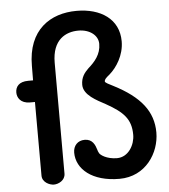

<svg xmlns="http://www.w3.org/2000/svg" viewBox="-57 -888 843 955"><g transform="rotate(-5 364.0 -410.5)"><path d="M115.7 -34.7C115.7 -1 151.9 15.1 173.8 15.1C196.3 15.1 230.5 -1 230.5 -34.7C230.5 -231.4 230 -342.8 230 -588.4C230 -704.6 299.3 -737.3 360.8 -737.3C418 -737.3 459 -705.1 459 -662.6C459 -609.9 427.2 -574.7 394.5 -545.9C374 -525.9 356.9 -503.9 356.9 -466.8C356.9 -415.5 422.4 -384.3 464.8 -361.3C551.3 -313 587.9 -275.4 587.9 -197.3C587.9 -147.5 555.2 -88.4 497.6 -88.4C446.8 -88.4 412.6 -112.3 409.2 -124C406.7 -127.9 404.8 -133.3 403.3 -139.2C396.5 -162.1 384.3 -193.4 345.2 -193.4C310.1 -193.4 287.6 -168.9 287.6 -134.3C287.6 -52.2 364.7 15.1 501 15.1C632.8 15.1 703.6 -97.7 703.6 -198.7C703.6 -303.7 643.1 -380.4 510.3 -448.2C491.2 -458 470.2 -467.3 470.2 -474.1C470.2 -481.9 475.1 -489.3 496.6 -506.3C532.2 -537.1 571.3 -595.7 571.3 -665.5C571.3 -777.3 480.5 -835.9 360.8 -835.9C230 -835.9 115.7 -763.2 115.7 -582.5C115.7 -527.3 115.2 -524.9 115.2 -510.3H91.3C43.5 -510.3 26.9 -485.4 26.9 -457C26.9 -432.6 43 -402.3 90.3 -402.3H115.2C115.2 -296.9 115.7 -210.4 115.7 -34.7Z"/></g></svg>

Font: Autour One
Style: Regular
Weight: 400
Designer: Eben Sorkin
Foundry: Eben Sorkin
Version: Version 1.002